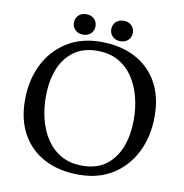

<svg xmlns="http://www.w3.org/2000/svg" viewBox="-88 -874 930 972"><g transform="rotate(10 377.5 -387.5)"><path d="M47 -309Q47 -411 86.5 -491.5Q126 -572 200 -619Q274 -666 375 -666Q477 -666 551.5 -627Q626 -588 667 -515.5Q708 -443 708 -341Q708 -239 668.5 -158.5Q629 -78 555.5 -31Q482 16 380 16Q279 16 204 -23Q129 -62 88 -135Q47 -208 47 -309ZM148 -345Q148 -283 162.5 -227Q177 -171 206.5 -127Q236 -83 281.5 -57.5Q327 -32 389 -32Q465 -32 513 -69Q561 -106 584 -168Q607 -230 607 -305Q607 -367 592.5 -423Q578 -479 548.5 -523Q519 -567 473.5 -592.5Q428 -618 366 -618Q291 -618 242.5 -581Q194 -544 171 -482.5Q148 -421 148 -345ZM223 -738Q223 -761 238 -776Q253 -791 278 -791Q303 -791 318.5 -776Q334 -761 334 -738Q334 -716 318.5 -701Q303 -686 278 -686Q254 -686 238.5 -701Q223 -716 223 -738ZM415 -738Q415 -761 430 -776Q445 -791 470 -791Q495 -791 510.5 -776Q526 -761 526 -738Q526 -716 510.5 -701Q495 -686 470 -686Q446 -686 430.5 -701Q415 -716 415 -738Z"/></g></svg>

Font: Buenard
Style: Regular
Weight: 400
Version: Version 2.000